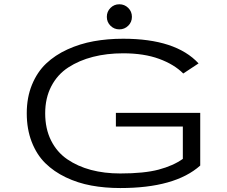

<svg xmlns="http://www.w3.org/2000/svg" viewBox="-20 -892 1090 922"><path d="M493 -811Q493 -836.5 510.5 -854Q528 -871.5 553 -871.5Q578 -871.5 595.8 -854Q613.5 -836.5 613.5 -811Q613.5 -786 595.8 -768.5Q578 -751 553 -751Q528 -751 510.5 -768.5Q493 -786 493 -811ZM941.5 -350V-97Q820.5 11 557.5 11Q483.5 11 418.5 -1Q353.5 -13 296 -40.5Q238.5 -68 197.2 -108.8Q156 -149.5 132.2 -210.8Q108.5 -272 108.5 -348Q108.5 -424 133.5 -485Q158.5 -546 201.5 -586.8Q244.5 -627.5 304.2 -654.8Q364 -682 430.2 -694Q496.5 -706 571.5 -706Q824 -706 933.5 -587.5L860 -539Q817 -582.5 744.5 -609.2Q672 -636 571.5 -636Q493 -636 426.5 -619Q360 -602 308 -568.2Q256 -534.5 226.5 -478Q197 -421.5 197 -348Q197 -274 225 -217.8Q253 -161.5 303 -127.2Q353 -93 417 -76Q481 -59 557.5 -59Q672 -59 741.8 -77.5Q811.5 -96 858 -129V-284.5H536.5V-350Z"/></svg>

Font: League Mono Extended Light
Style: Regular
Weight: 300
Width: 9
Designer: Tyler Finck
Foundry: The League of Moveable Type / Tyler Finck
Version: Version 2.210